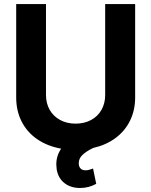

<svg xmlns="http://www.w3.org/2000/svg" viewBox="-20 -727 744 944"><path d="M644.5 -707V-248Q644.5 -185.1 619.4 -133.8Q594.2 -82.5 547.6 -48.1Q501 -13.7 438 0.5Q403.8 17.1 385.5 34.7Q367.2 52.2 367.2 75.2Q367.2 92.3 376 101.3Q384.8 110.4 401.4 110.4Q411.1 110.4 420.7 107.2Q430.2 104 437.5 101.6L453.1 176.8Q416 197.3 374 197.3Q328.1 197.3 297.4 173.6Q266.6 149.9 258.8 106.4Q256.8 90.8 256.8 82Q256.8 38.6 280.8 3.9Q212.9 -8.3 163.1 -42.5Q113.3 -76.7 86.4 -129.4Q59.6 -182.1 59.6 -248V-707H206.1V-259.8Q206.1 -219.2 224.1 -187.3Q242.2 -155.3 275.4 -137.2Q308.6 -119.1 351.6 -119.1Q395 -119.1 428.2 -137.2Q461.4 -155.3 479.2 -187.3Q497.1 -219.2 497.1 -259.8V-707Z"/></svg>

Font: Pretendard Std
Style: Bold
Weight: 700
Designer: Base glyphs from Inter by Rasmus Andersson; Hangeul glyphs from Noto Sans CJK(Source Han Sans) by Jang Soo-young and Kan
Foundry: Kil Hyung-jin
Version: Version 1.309